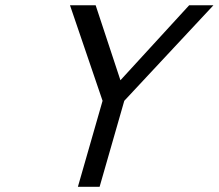

<svg xmlns="http://www.w3.org/2000/svg" viewBox="-20 -714 836 734"><path d="M247.6 -693.8H345.7L440.4 -407.2L703.1 -693.8H795.9L455.1 -328.6L360.8 0H277.8L372.1 -328.6Z"/></svg>

Font: Cantarell
Style: Italic
Weight: 400
Italic angle: -16°
Designer: Dave Crossland
Version: Version 1.004